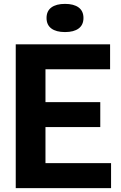

<svg xmlns="http://www.w3.org/2000/svg" viewBox="-20 -968 622 988"><path d="M61 0V-740H546.5V-611.5H214V-128.5H551.5V0ZM162.5 -314V-442.5H496V-314ZM314.5 -803Q269 -803 244.2 -821.5Q219.5 -840 219.5 -875.5Q219.5 -911 244.2 -929.5Q269 -948 314.5 -948Q360 -948 384.8 -929.5Q409.5 -911 409.5 -875.5Q409.5 -840 384.8 -821.5Q360 -803 314.5 -803Z"/></svg>

Font: Encode Sans SemiCondensed
Style: Bold
Weight: 700
Width: 4
Designer: Multiple Designers
Foundry: Impallari Type
Version: Version 3.002